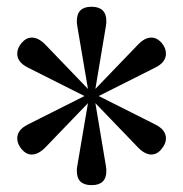

<svg xmlns="http://www.w3.org/2000/svg" viewBox="-20 -663 540 566"><path d="M239.3 -400.9 208 -585Q206.5 -593.8 206.5 -600.6Q206.5 -643.1 249.5 -643.1Q293.5 -643.1 293.5 -600.6Q293.5 -593.3 292 -585L261.2 -400.9L386.2 -530.8Q406.2 -552.2 426.3 -552.2Q442.4 -552.2 456.1 -537.1Q469.2 -522 469.2 -504.9Q469.2 -479.5 438 -463.9L271 -379.9L438 -295.9Q469.2 -280.3 469.2 -254.9Q469.2 -239.3 456.5 -224.1Q443.4 -207.5 426.3 -207.5Q406.7 -207.5 386.2 -229L261.2 -358.9L292 -174.8Q293.5 -166.5 293.5 -159.2Q293.5 -117.2 250 -117.2Q206.5 -117.2 206.5 -159.2Q206.5 -166.5 208 -174.8L239.3 -358.9L114.3 -229Q93.3 -207.5 73.7 -207.5Q57.1 -207.5 43.9 -223.1Q30.8 -238.8 30.8 -254.9Q30.8 -280.3 62 -295.9L229 -379.9L62 -463.9Q30.8 -479.5 30.8 -504.9Q30.8 -521 43.5 -536.1Q57.1 -552.2 73.7 -552.2Q93.8 -552.2 114.3 -530.8Z"/></svg>

Font: BIZ UDPMincho
Style: Regular
Weight: 400
Designer: TypeBank Co., Ltd.
Foundry: Morisawa Inc.
Version: Version 1.06